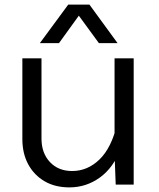

<svg xmlns="http://www.w3.org/2000/svg" viewBox="-20 -801 690 833"><path d="M160 -548V-200Q160 -137 196.5 -98Q233 -59 293 -59Q360 -59 412 -109.5Q464 -160 488 -263L503 -156Q473 -74 413.5 -31Q354 12 281 12Q219 12 173.5 -14.5Q128 -41 102.5 -88Q77 -135 77 -198V-548ZM560 -548V0H482L477 -132V-548ZM153 -614 276 -781H368L490 -614H409L322 -733L236 -614Z"/></svg>

Font: Azeret Mono Thin Light
Style: Regular
Weight: 300
Version: Version 1.002